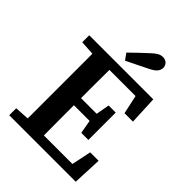

<svg xmlns="http://www.w3.org/2000/svg" viewBox="-247 -1004 1127 1127"><g transform="rotate(45 317.0 -440.0)"><path d="M36 0V-58L168 -66H183V0ZM125 0Q126 -51 126 -101.5Q126 -152 126 -203.5Q126 -255 126 -306V-358Q126 -409 126 -460Q126 -511 126 -562Q126 -613 125 -664H264Q264 -614 263.5 -563Q263 -512 263 -461Q263 -410 263 -358V-311Q263 -258 263 -206Q263 -154 263.5 -102.5Q264 -51 264 0ZM197 0V-60H533L493 -24L526 -182H596L588 0ZM194 -310V-369H430V-310ZM408 -226 390 -329V-353L408 -453H467V-226ZM36 -606V-664H183V-598H168ZM506 -487 473 -640 514 -604H197V-664H568L576 -487ZM262 -746Q287 -771 313 -795.5Q339 -820 364 -843Q385 -863 400.5 -871.5Q416 -880 433 -880Q453 -880 466 -867.5Q479 -855 479 -836Q479 -819 467.5 -804Q456 -789 426 -774Q392 -757 358.5 -740.5Q325 -724 290 -707Z"/></g></svg>

Font: Source Serif 4 SemiBold
Style: Regular
Weight: 600
Designer: Frank Grießhammer
Foundry: Adobe Systems Incorporated
Version: Version 4.004;hotconv 1.0.116;makeotfexe 2.5.65601